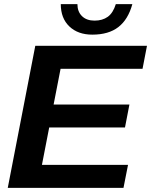

<svg xmlns="http://www.w3.org/2000/svg" viewBox="-20 -910 732 930"><path d="M17.6 0 150.9 -688H691.9L670.4 -576.7H273.4L239.7 -403.8H606.9L585.4 -292.5H218.3L183.1 -111.3H600.1L578.1 0ZM427.2 -742.2Q357.9 -742.2 316.2 -781.7Q274.4 -821.3 274.4 -890.1H355Q355 -853.5 377.2 -831.8Q399.4 -810.1 438 -810.1Q476.1 -810.1 502 -828.6Q527.8 -847.2 541 -890.1H621.1Q600.6 -815.4 553.2 -778.8Q505.9 -742.2 427.2 -742.2Z"/></svg>

Font: Liberation Sans
Style: Bold Italic
Weight: 700
Italic angle: -12°
Designer: Steve Matteson
Foundry: Ascender Corporation
Version: Version 2.1.5